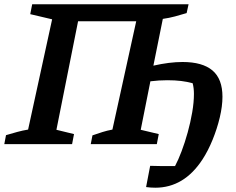

<svg xmlns="http://www.w3.org/2000/svg" viewBox="-42 -672 1101 895"><path d="M-22 0 -14 -42Q13 -50 38.5 -57Q64 -64 89 -68L201 -582L99 -606L108 -652H837L828 -611Q802 -603 774 -595.5Q746 -588 717 -584L673 -366Q748 -383 809 -383Q902 -383 948.5 -343.5Q995 -304 995 -221Q995 -177 982.5 -124.5Q970 -72 949 -20.5Q928 31 902 71Q816 203 682 203Q661 203 639 200L658 101Q715 103 774 102Q789 74 804.5 33Q820 -8 833 -55Q846 -102 854 -148.5Q862 -195 862 -234Q862 -262 856 -284Q831 -291 802.5 -294.5Q774 -298 738 -298Q699 -298 659 -293L614 -67L698 -47L689 0H381L389 -41Q415 -50 435.5 -56.5Q456 -63 482 -68L593 -573H322L221 -67L303 -47L294 0Z"/></svg>

Font: Piazzolla SC SemiBold
Style: Italic
Weight: 600
Italic angle: -11.3°
Designer: Juan Pablo del Peral
Foundry: Huerta Tipografica
Version: Version 1.330